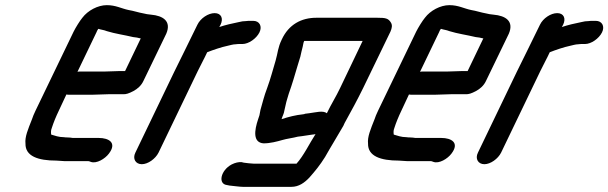

<svg xmlns="http://www.w3.org/2000/svg" viewBox="-20 -572 2364 746"><path d="M384 -294H290C287 -294 284 -294 281 -293L356 -449C356 -451 359 -455 362 -460C374 -456 383 -456 395 -451C427 -441 464 -436 497 -428L512 -426C516 -425 520 -424 525 -423H527L466 -296H447C434 -296 399 -294 384 -294ZM404 -206H458C469 -205 481 -209 498 -218C515 -227 529 -240 537 -257L626 -441C647 -490 613 -511 567 -515L551 -517C546 -518 542 -519 537 -520C519 -523 499 -530 480 -533C451 -539 430 -552 395 -552C360 -552 321 -531 300 -503C290 -491 274 -465 266 -449L118 -142C112 -129 107 -118 104 -108C89 -70 76 -40 79 -14C78 35 128 52 199 52C210 52 219 54 230 54H322C327 54 329 56 333 57C355 65 388 45 403 25C436 -18 402 -36 364 -36H263C256 -37 250 -38 242 -38C238 -38 234 -38 228 -39C208 -39 193 -45 179 -49C178 -54 177 -65 181 -74C188 -96 197 -118 209 -143L238 -205C241 -204 244 -204 247 -204H341C356 -204 390 -206 404 -206Z M747 -476 697 -374C685 -349 669 -318 657 -293L506 21C494 45 507 66 531 66C555 66 584 45 596 21L748 -295C759 -318 775 -347 785 -369C808 -378 840 -389 864 -394C873 -396 886 -400 896 -400C901 -401 907 -401 912 -401H922C946 -401 976 -422 988 -446C1000 -470 988 -491 964 -491H954C947 -491 941 -491 935 -490C927 -490 918 -489 907 -486C882 -481 856 -475 832 -467L837 -476C849 -501 839 -521 814 -521C789 -521 759 -501 747 -476Z M1250 -132C1235 -144 1206 -135 1181 -132L1165 -130C1164 -129 1161 -128 1158 -128C1129 -125 1101 -118 1074 -109C1078 -123 1083 -129 1085 -143L1090 -165C1093 -180 1097 -190 1102 -208C1115 -244 1126 -282 1136 -316L1147 -352C1150 -366 1153 -379 1156 -390C1159 -402 1158 -405 1162 -413H1389L1301 -229C1286 -197 1266 -166 1250 -132ZM1391 -230 1497 -449C1503 -463 1505 -474 1499 -484C1489 -501 1478 -503 1446 -503H1209C1151 -503 1102 -477 1075 -419C1059 -386 1060 -368 1051 -337C1040 -301 1032 -268 1018 -230C1006 -199 1000 -172 992 -145L988 -124L983 -109C968 -65 962 -18 1004 -15C1030 -15 1056 -22 1077 -28C1093 -33 1119 -36 1137 -41L1153 -43C1166 -45 1181 -47 1193 -49C1196 -49 1202 -50 1206 -51C1182 -14 1160 33 1132 64H967C958 64 934 61 927 60L919 58C907 57 894 60 880 67C837 90 826 143 862 147L872 149C884 150 912 154 924 154H1112C1141 154 1163 138 1182 118C1205 92 1223 70 1243 38C1266 -3 1290 -41 1314 -83L1319 -94C1345 -141 1368 -183 1391 -230Z M1715 -294H1621C1618 -294 1615 -294 1612 -293L1687 -449C1687 -451 1690 -455 1693 -460C1705 -456 1714 -456 1726 -451C1758 -441 1795 -436 1828 -428L1843 -426C1847 -425 1851 -424 1856 -423H1858L1797 -296H1778C1765 -296 1730 -294 1715 -294ZM1735 -206H1789C1800 -205 1812 -209 1829 -218C1846 -227 1860 -240 1868 -257L1957 -441C1978 -490 1944 -511 1898 -515L1882 -517C1877 -518 1873 -519 1868 -520C1850 -523 1830 -530 1811 -533C1782 -539 1761 -552 1726 -552C1691 -552 1652 -531 1631 -503C1621 -491 1605 -465 1597 -449L1449 -142C1443 -129 1438 -118 1435 -108C1420 -70 1407 -40 1410 -14C1409 35 1459 52 1530 52C1541 52 1550 54 1561 54H1653C1658 54 1660 56 1664 57C1686 65 1719 45 1734 25C1767 -18 1733 -36 1695 -36H1594C1587 -37 1581 -38 1573 -38C1569 -38 1565 -38 1559 -39C1539 -39 1524 -45 1510 -49C1509 -54 1508 -65 1512 -74C1519 -96 1528 -118 1540 -143L1569 -205C1572 -204 1575 -204 1578 -204H1672C1687 -204 1721 -206 1735 -206Z M2078 -476 2028 -374C2016 -349 2000 -318 1988 -293L1837 21C1825 45 1838 66 1862 66C1886 66 1915 45 1927 21L2079 -295C2090 -318 2106 -347 2116 -369C2139 -378 2171 -389 2195 -394C2204 -396 2217 -400 2227 -400C2232 -401 2238 -401 2243 -401H2253C2277 -401 2307 -422 2319 -446C2331 -470 2319 -491 2295 -491H2285C2278 -491 2272 -491 2266 -490C2258 -490 2249 -489 2238 -486C2213 -481 2187 -475 2163 -467L2168 -476C2180 -501 2170 -521 2145 -521C2120 -521 2090 -501 2078 -476Z"/></svg>

Font: Electronic
Style: BlkUltIt
Weight: 900
Version: Version 1.011